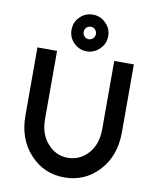

<svg xmlns="http://www.w3.org/2000/svg" viewBox="-101 -1019 905 1108"><g transform="rotate(10 352.0 -465.0)"><path d="M353 -942Q308 -942 277 -910Q246 -879 246 -835Q246 -790 277 -759Q309 -727 353 -727Q397 -727 429 -759Q461 -790 461 -835Q461 -879 429 -910Q398 -942 353 -942ZM353 -871Q368 -871 379 -860Q389 -849 389 -835Q389 -820 379 -809Q368 -798 353 -798Q338 -798 327 -809Q317 -820 317 -835Q317 -849 327 -860Q338 -871 353 -871ZM70 -700V-301Q70 -163 152 -75Q233 12 352 12Q472 12 553 -75Q594 -119 614.5 -175.5Q635 -232 635 -301V-700H520V-301Q520 -211 472 -158Q423 -103 352 -103Q282 -103 234 -158Q185 -211 185 -301V-700Z"/></g></svg>

Font: Unageo
Style: SemiBold
Weight: 600
Designer: Richard Sepsi
Foundry: Richard Sepsi
Version: Version 2.000